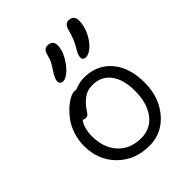

<svg xmlns="http://www.w3.org/2000/svg" viewBox="-218 -892 1027 1027"><g transform="rotate(-45 296.0 -378.5)"><path d="M404.8 -563Q381.8 -563 381.8 -584Q381.8 -603.5 402.8 -636.2Q427.7 -677.7 440.9 -730Q445.8 -750.5 454.8 -759.8Q463.9 -769 478 -769Q517.1 -769 517.1 -727.1Q517.1 -688.5 498.3 -649.4Q479.5 -610.4 453.4 -586.7Q427.2 -563 404.8 -563ZM228 -558.1Q217.3 -558.1 210.7 -564Q204.1 -569.8 204.1 -581.1Q204.1 -601.1 230 -639.2Q247.6 -665.5 254.4 -679.9Q261.2 -694.3 267.1 -717.8Q275.4 -753.9 303.2 -753.9Q342.8 -753.9 342.8 -714.8Q342.8 -683.1 322.5 -645.5Q302.2 -607.9 275.1 -583Q248 -558.1 228 -558.1ZM311 12.2Q201.7 12.2 131.3 -57.6Q61 -127.4 61 -235.8Q61 -279.3 74.7 -319.8Q88.4 -360.4 108.9 -388.2Q129.4 -416 153.1 -437.3Q176.8 -458.5 197.3 -468.8Q217.8 -479 231 -479Q238.3 -479 244.1 -477.1Q284.2 -494.1 316.9 -494.1Q415.5 -494.1 473.1 -427.2Q530.8 -360.4 530.8 -246.1Q530.8 -135.7 467.8 -61.8Q404.8 12.2 311 12.2ZM127.9 -243.2Q127.9 -153.8 176.8 -100.8Q225.6 -47.9 308.1 -47.9Q379.4 -47.9 421.1 -103.3Q462.9 -158.7 462.9 -252Q462.9 -336.9 426.3 -385.5Q389.6 -434.1 325.2 -434.1Q293.9 -434.1 273.4 -423.6Q252.9 -413.1 230 -390.1Q217.8 -377.9 208 -362.3Q198.2 -346.7 191.9 -340.3Q185.5 -334 173.8 -334Q160.6 -334 154.8 -339.8Q127.9 -300.8 127.9 -243.2Z"/></g></svg>

Font: Shantell Sans Normal
Style: Regular
Weight: 300
Designer: Stephen Nixon, Anya Danilova, Shantell Martin
Foundry: Arrow Type
Version: Version 1.006;[559af2be0]